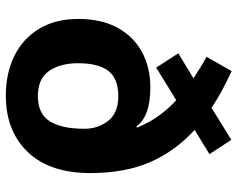

<svg xmlns="http://www.w3.org/2000/svg" viewBox="-98 -707 815 659"><g transform="rotate(90 309.5 -377.5)"><path d="M224 -765Q259 -749 290.5 -732Q322 -715 350 -696L460 -764L509 -689L426 -638Q499 -571 536.5 -485Q574 -399 574 -280Q574 -141 502 -65.5Q430 10 308 10Q232 10 172.5 -19Q113 -48 79 -104Q45 -160 45 -239Q45 -318 75 -373Q105 -428 158 -457Q211 -486 280 -486Q380 -486 414 -438L418 -440Q402 -480 379 -512.5Q356 -545 324 -575L212 -506L163 -582L249 -634Q232 -645 213.5 -656.5Q195 -668 175 -679ZM310 -376Q249 -376 223 -341.5Q197 -307 197 -238Q197 -177 223.5 -138.5Q250 -100 310 -100Q370 -100 396 -140.5Q422 -181 422 -260Q422 -306 395 -341Q368 -376 310 -376Z"/></g></svg>

Font: Noto Sans Kannada
Style: Bold
Weight: 700
Designer: Jelle Bosma - Monotype Design Team
Foundry: Monotype Imaging Inc.
Version: Version 2.005; ttfautohint (v1.8.4.7-5d5b)